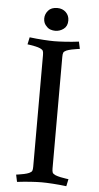

<svg xmlns="http://www.w3.org/2000/svg" viewBox="-56 -838 452 881"><g transform="rotate(5 169.5 -397.5)"><path d="M214 -582V-68Q214 -55 216.5 -49Q219 -43 230 -38Q240 -34 254 -31Q268 -28 279.5 -26.5Q291 -25 291 -25L284 8Q253 4 221.5 2Q190 0 170 0Q151 0 120 2Q89 4 57 8L50 -25Q50 -25 61 -26.5Q72 -28 86 -31Q100 -34 109 -38Q120 -43 122.5 -49Q125 -55 125 -68V-582Q125 -595 122.5 -601Q120 -607 109 -612Q100 -616 86 -619Q72 -622 61 -623.5Q50 -625 50 -625L57 -658Q89 -654 120 -652Q151 -650 170 -650Q190 -650 221.5 -652Q253 -654 284 -658L291 -625Q291 -625 279.5 -623.5Q268 -622 254 -619Q240 -616 230 -612Q219 -607 216.5 -601Q214 -595 214 -582ZM116 -750Q116 -770 130 -786.5Q144 -803 172 -803Q196 -803 211.5 -788Q227 -773 227 -750Q227 -724 209.5 -711Q192 -698 171 -698Q160 -698 149.5 -701.5Q139 -705 132 -713Q116 -727 116 -750Z"/></g></svg>

Font: Buenard
Style: Regular
Weight: 400
Version: Version 2.000